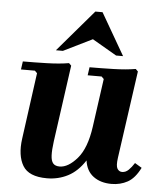

<svg xmlns="http://www.w3.org/2000/svg" viewBox="-52 -766 705 823"><g transform="rotate(5 300.0 -355.0)"><path d="M551 -88 581 -70Q558 -24 527 -7Q496 10 458 10Q411 10 380 -13Q349 -36 343 -81Q312 -33 270.5 -11.5Q229 10 180 10Q102 10 76 -33.5Q50 -77 60 -150L99 -435L89 -445H29L34 -480Q81 -480 136.5 -481.5Q192 -483 232 -490L242 -480L196 -150Q191 -113 192 -89.5Q193 -66 202 -55.5Q211 -45 230 -45Q267 -45 305.5 -89.5Q344 -134 357 -227L386 -435L376 -445H316L321 -480Q368 -480 423.5 -481.5Q479 -483 519 -490L529 -480L476 -104Q471 -69 478.5 -57Q486 -45 499 -45Q514 -45 526.5 -57Q539 -69 551 -88ZM430 -540 325 -601 201 -540H171L325 -720H356L460 -540Z"/></g></svg>

Font: Brygada 1918
Style: Italic
Weight: 400
Italic angle: -8°
Designer: Mateusz Machalski | Borys Kosmynka | Przemek Hoffer
Foundry: NIEPODLEGLA 2018
Version: Version 3.006